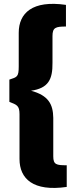

<svg xmlns="http://www.w3.org/2000/svg" viewBox="-20 -793 390 984"><path d="M318 -768C146 -793 76 -726 76 -625V-452C76 -398 67 -398 28 -385V-271C65 -256 80 -253 80 -208V22C80 123 150 190 322 165V54C269 54 253 51 253 8V-189C252 -259 228 -304 139 -328C228 -341 250 -386 249 -471V-608C249 -652 265 -657 318 -657Z"/></svg>

Font: Exo 2 Extra Bold
Style: Regular
Weight: 800
Designer: Natanael Gama
Version: Version 1.001;PS 001.001;hotconv 1.0.88;makeotf.lib2.5.64775